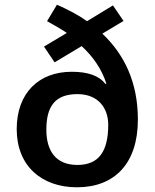

<svg xmlns="http://www.w3.org/2000/svg" viewBox="-20 -786 658 816"><path d="M222 -766 180 -696C209 -680 239 -663 264 -646L167 -588L212 -521L327 -590C375 -546 412 -493 432 -431L428 -429C402 -464 354 -481 285 -481C145 -481 51 -391 51 -237C51 -81 157 10 307 10C467 10 566 -91 566 -278C566 -438 507 -556 415 -643L505 -697L460 -763L350 -696C312 -723 269 -745 222 -766ZM309 -386C398 -386 440 -326 440 -256C440 -144 401 -85 309 -85C216 -85 177 -146 177 -235C177 -335 215 -386 309 -386Z"/></svg>

Font: Noto Sans Syriac SemiBold
Style: Regular
Weight: 600
Designer: Patrick Giasson and the Monotype Design Team
Foundry: Monotype Imaging Inc.
Version: Version 3.000